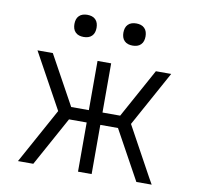

<svg xmlns="http://www.w3.org/2000/svg" viewBox="-80 -805 910 888"><g transform="rotate(10 375.0 -361.0)"><path d="M689 0H617L490 -231H407V0H343V-231H260L133 0H61L204 -260L61 -520H133L260 -289H343V-520H407V-289H490L617 -520H689L546 -260L673 -28ZM490 -618Q479 -618 469 -621Q459 -624 451.5 -631.5Q444 -639 441 -649Q438 -659 438 -670Q438 -681 441 -691Q444 -701 451.5 -708.5Q459 -716 469 -719Q479 -722 490 -722Q501 -722 511 -719Q521 -716 528.5 -708.5Q536 -701 539 -691Q542 -681 542 -670Q542 -659 539 -649Q536 -639 528.5 -631.5Q521 -624 511 -621Q501 -618 490 -618ZM260 -618Q249 -618 239 -621Q229 -624 221.5 -631.5Q214 -639 211 -649Q208 -659 208 -670Q208 -681 211 -691Q214 -701 221.5 -708.5Q229 -716 239 -719Q249 -722 260 -722Q271 -722 281 -719Q291 -716 298.5 -708.5Q306 -701 309 -691Q312 -681 312 -670Q312 -659 309 -649Q306 -639 298.5 -631.5Q291 -624 281 -621Q271 -618 260 -618Z"/></g></svg>

Font: Iosevka Aile Light
Style: Regular
Weight: 300
Designer: Belleve Invis
Foundry: Belleve Invis
Version: Version 27.3.5; ttfautohint (v1.8.4)